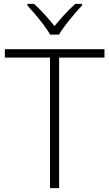

<svg xmlns="http://www.w3.org/2000/svg" viewBox="-20 -967 562 987"><path d="M284 0H237V-671H5V-714H517V-671H284ZM238 -789Q226 -810 205.5 -837.5Q185 -865 162 -892Q139 -919 121 -939V-947H155Q182 -923 210 -892Q238 -861 260 -833Q283 -861 311.5 -892Q340 -923 367 -947H402V-939Q383 -919 360 -892Q337 -865 316 -837.5Q295 -810 283 -789Z"/></svg>

Font: Noto Sans Thaana ExtraLight
Style: Regular
Weight: 200
Designer: David Williams
Foundry: Google Inc.
Version: Version 3.001; ttfautohint (v1.8.4.7-5d5b)